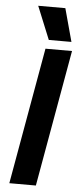

<svg xmlns="http://www.w3.org/2000/svg" viewBox="-61 -947 408 980"><g transform="rotate(5 143.0 -457.5)"><path d="M150 -700H286L162 0H26ZM94 -915H233L279 -746H163Z"/></g></svg>

Font: Chakra Petch
Style: Bold Italic
Weight: 700
Italic angle: -10°
Designer: Katatrad Aksorn Co.,Ltd.
Foundry: Cadson Demak Co.,Ltd.
Version: Version 1.000; ttfautohint (v1.6)